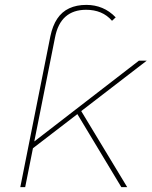

<svg xmlns="http://www.w3.org/2000/svg" viewBox="-20 -765 620 785"><path d="M63 0 186 -617Q195 -660 214 -688.5Q233 -717 263 -731Q293 -745 333 -745Q368 -745 398 -732.5Q428 -720 453 -694L438 -680Q418 -703 391.5 -714Q365 -725 332 -725Q280 -725 248 -697Q216 -669 205 -612L83 0ZM476 0 293 -304 309 -316 500 0ZM107 -153 109 -178 548 -517H580L311 -310L297 -299Z"/></svg>

Font: Montserrat Thin Thin
Style: Italic
Weight: 250
Italic angle: -11.3°
Version: Version 9.000